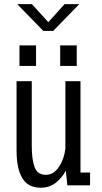

<svg xmlns="http://www.w3.org/2000/svg" viewBox="-20 -890 490 922"><path d="M175.5 11.5Q115 11.5 87.2 -34.5Q59.5 -80.5 59.5 -167.5V-500H132.5V-191Q132.5 -123.5 146.2 -87Q160 -50.5 200.5 -50.5Q238 -50.5 263.2 -88.8Q288.5 -127 294 -177.5V-500H366.5V-61.5H412.5V0H303.5L296 -70.5Q277.5 -35 247 -11.8Q216.5 11.5 175.5 11.5ZM73.5 -672H153V-573.5H73.5ZM269 -672H348.5V-573.5H269ZM63 -870H133.5L212 -783.5L290 -870H360.5L235.5 -741.5H188Z"/></svg>

Font: Trispace Condensed Light
Style: Regular
Weight: 300
Width: 3
Designer: Tyler Finck
Foundry: Etcetera Type Company
Version: Version 1.210; ttfautohint (v1.8.3)